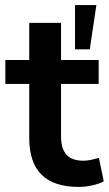

<svg xmlns="http://www.w3.org/2000/svg" viewBox="-20 -725 428 755"><path d="M289 10Q95 10 95 -182V-395H1V-489H95V-635H220V-489H368V-395H220V-189Q220 -141 241 -117Q262 -93 309 -93Q323 -93 338 -96.5Q353 -100 369 -104L388 -12Q370 -2 342.5 4Q315 10 289 10ZM275 -531V-705H359L333 -531Z"/></svg>

Font: Nunito Sans
Style: Bold
Weight: 700
Designer: Vernon Adams
Foundry: Vernon Adams
Version: Version 3.101; ttfautohint (v1.8.4.7-5d5b);gftools[0.9.27]